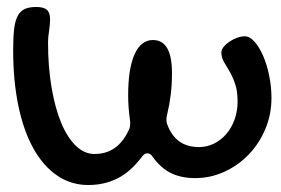

<svg xmlns="http://www.w3.org/2000/svg" viewBox="-20 -485 815 556"><path d="M351.1 -209Q351.1 -286.1 369.6 -327.6Q388.2 -369.1 422.9 -369.1Q478 -369.1 478 -273.9Q478 -240.2 474.4 -210.4Q470.7 -180.7 463.9 -152.8Q462.9 -148.9 462.4 -145.5Q461.9 -142.1 461.9 -139.2Q461.9 -128.9 465.8 -121.1Q490.2 -59.1 556.2 -59.1Q579.6 -59.1 600.1 -69.3Q620.6 -79.6 635.7 -97.4Q650.9 -115.2 659.4 -139.2Q668 -163.1 668 -190.9Q668 -222.2 660.6 -242.9Q653.3 -263.7 644.5 -278.6Q635.7 -293.5 628.4 -305.9Q621.1 -318.4 621.1 -334Q621.1 -341.3 627.7 -349.4Q634.3 -357.4 644.3 -364.3Q654.3 -371.1 666.3 -375.5Q678.2 -379.9 689 -379.9Q703.1 -379.9 717 -364.3Q731 -348.6 741.9 -323.5Q752.9 -298.3 759.5 -266.1Q766.1 -233.9 766.1 -201.2Q766.1 -153.8 748.5 -111.8Q731 -69.8 700.7 -38.1Q670.4 -6.3 630.1 12.2Q589.8 30.8 544.9 30.8Q506.8 30.8 477.3 17.3Q447.8 3.9 422.9 -29.8Q418.9 -36.1 415 -38.6Q411.1 -41 407.2 -41Q402.3 -41 398.4 -38.6Q394.5 -36.1 390.1 -29.8Q356.9 13.7 319.1 32.2Q281.2 50.8 235.8 50.8Q185.5 50.8 145.3 23.2Q105 -4.4 76.7 -55.2Q48.3 -106 33.2 -178.5Q18.1 -251 18.1 -340.8Q18.1 -377.4 21 -401.6Q23.9 -425.8 31.7 -439.7Q39.6 -453.6 52.2 -459.2Q64.9 -464.8 85 -464.8Q106 -464.8 115.5 -456.8Q125 -448.7 125 -429.2Q125 -414.1 122.1 -395.3Q119.1 -376.5 119.1 -362.8Q119.1 -292 129.2 -232.4Q139.2 -172.9 157 -129.9Q174.8 -86.9 199.5 -63Q224.1 -39.1 253.9 -39.1Q320.3 -39.1 352.1 -106.9Q355 -112.3 356 -116.9Q356.9 -121.6 356.9 -127Q356.9 -129.9 356.9 -133.1Q356.9 -136.2 356 -140.1Q353.5 -158.7 352.3 -175.5Q351.1 -192.4 351.1 -209Z"/></svg>

Font: Gochi Hand
Style: Regular
Weight: 400
Designer: Juan Pablo del Peral
Foundry: Juan Pablo del Peral
Version: Version 1.001